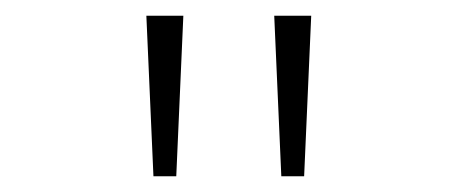

<svg xmlns="http://www.w3.org/2000/svg" viewBox="-20 -720 590 244"><path d="M175 -496 166 -700H213L204 -496ZM337.5 -496 328.5 -700H375.5L366.5 -496Z"/></svg>

Font: Trispace SemiCondensed Thin
Style: Regular
Weight: 100
Width: 4
Designer: Tyler Finck
Foundry: Etcetera Type Company
Version: Version 1.210; ttfautohint (v1.8.3)